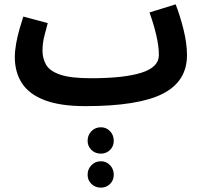

<svg xmlns="http://www.w3.org/2000/svg" viewBox="-20 -466 928 881"><path d="M372 21Q256 21 184.5 -6.5Q113 -34 80.5 -84.5Q48 -135 48 -204Q48 -232 54 -266Q60 -300 69.5 -332.5Q79 -365 87 -390L199 -360Q191 -332 183 -299Q175 -266 175 -233Q175 -198 191.5 -169Q208 -140 256 -123.5Q304 -107 397 -107Q550 -107 629.5 -132.5Q709 -158 709 -213Q709 -254 697 -305Q685 -356 666 -409L786 -446Q806 -395 822 -331Q838 -267 838 -213Q838 -92 726 -35.5Q614 21 372 21ZM443 239Q417 239 399.5 222Q382 205 382 180Q382 154 399.5 136Q417 118 443 118Q468 118 485 136Q502 154 502 180Q502 205 485 222Q468 239 443 239ZM443 395Q417 395 399.5 378Q382 361 382 336Q382 310 399.5 292Q417 274 443 274Q468 274 485 292Q502 310 502 336Q502 361 485 378Q468 395 443 395Z"/></svg>

Font: Noto Sans Arabic ExtCond
Style: Bold
Weight: 700
Width: 2
Designer: Monotype Design Team, Nadine Chahine, Nizar Qandah and Khaled Hosny
Foundry: Monotype Imaging Inc.
Version: Version 2.012; ttfautohint (v1.8.4.7-5d5b)